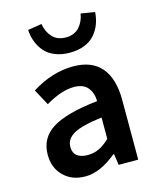

<svg xmlns="http://www.w3.org/2000/svg" viewBox="-112 -813 740 903"><g transform="rotate(-15 258.0 -361.0)"><path d="M191.9 12.2Q127.4 12.2 86.7 -27.6Q45.9 -67.4 45.9 -131.8Q45.9 -213.4 114.5 -256.3Q183.1 -299.3 335.9 -315.9Q334.5 -357.4 313.2 -382.8Q292 -408.2 246.1 -408.2Q186.5 -408.2 107.9 -361.8L65.9 -439.9Q166 -502.9 268.1 -502.9Q358.9 -502.9 405 -448.7Q451.2 -394.5 451.2 -290V0H356L348.1 -54.2H344.2Q264.2 12.2 191.9 12.2ZM228 -82Q257.8 -82 283.2 -94Q308.6 -106 335.9 -131.8V-235.8Q238.3 -224.1 198.2 -201.4Q158.2 -178.7 158.2 -140.1Q158.2 -110.4 177 -96.2Q195.8 -82 228 -82ZM108.9 -723.1 176.8 -733.9Q182.6 -695.3 206.5 -669.2Q230.5 -643.1 272 -643.1Q313.5 -643.1 337.4 -669.2Q361.3 -695.3 367.2 -733.9L435.1 -723.1Q433.1 -691.4 422.9 -664.6Q412.6 -637.7 393.6 -615.7Q374.5 -593.8 343.3 -581.3Q312 -568.8 272 -568.8Q231.9 -568.8 200.7 -581.3Q169.4 -593.8 150.4 -615.7Q131.3 -637.7 121.1 -664.6Q110.8 -691.4 108.9 -723.1Z"/></g></svg>

Font: Source Sans 3 Semibold
Style: Regular
Weight: 600
Designer: Paul D. Hunt
Foundry: Adobe
Version: Version 3.052;hotconv 1.1.0;makeotfexe 2.6.0